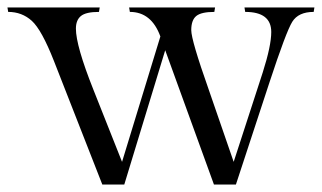

<svg xmlns="http://www.w3.org/2000/svg" viewBox="-45 -493 865 516"><path d="M159 -416Q159 -370 206 -252L283 -58L386 -395Q362 -461 304 -461L302 -473H533L531 -461Q496 -461 482.5 -450Q469 -439 469 -412Q469 -385 516 -252L583 -58L661 -298Q684 -370 684 -407Q684 -461 614 -461L612 -473H800L798 -461Q757 -461 740.5 -434.5Q724 -408 679 -271L589 3H530L399 -358L289 3H230L100 -329Q67 -413 40.5 -437Q14 -461 -23 -461L-25 -473H223L221 -461Q186 -461 172.5 -450Q159 -439 159 -416Z"/></svg>

Font: Gilda Display
Style: Regular
Weight: 400
Designer: Eduardo Rodriguez Tunni
Foundry: Eduardo Rodriguez Tunni
Version: Version 1.001